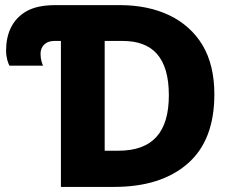

<svg xmlns="http://www.w3.org/2000/svg" viewBox="-20 -734 916 754"><path d="M428.2 0C551.3 0 647.5 -30.8 717.3 -91.8C787.1 -152.8 821.8 -243.2 821.8 -363.8C821.8 -440.4 806.2 -504.9 775.4 -556.6C713.4 -659.7 598.1 -713.9 450.2 -713.9H198.2C149.4 -713.9 110.8 -705.6 82.5 -689C25.9 -655.8 3.9 -599.1 3.9 -535.2C3.9 -507.3 11.7 -486.3 17.1 -476.1H148.9C145 -486.3 139.2 -500 139.2 -522.9C139.2 -549.8 157.2 -573.2 192.9 -573.2H219.2V0ZM391.1 -142.1V-573.2H461.9C579.1 -573.2 643.1 -508.3 643.1 -359.9C643.1 -214.8 579.6 -142.1 444.8 -142.1Z"/></svg>

Font: Noto Reveo Sans
Style: Regular
Weight: 800
Designer: Monotype Design Team
Foundry: Monotype Imaging Inc.
Version: Version 2.007